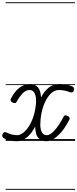

<svg xmlns="http://www.w3.org/2000/svg" viewBox="-55 -1246 684 1698"><path d="M95.5 3Q65 3 37.5 -2Q10 -7 -13 -19.5Q-23.5 -25 -29 -30.8Q-34.5 -36.5 -35.2 -43.8Q-36 -51 -32 -60.5Q-26 -74 -16.8 -76.8Q-7.5 -79.5 9.5 -71Q30.5 -60.5 53 -55.5Q75.5 -50.5 95.5 -50.5Q123.5 -50.5 152.2 -73.5Q181 -96.5 205.8 -137.8Q230.5 -179 246.2 -233.8Q262 -288.5 264 -351.5Q265 -372.5 260.2 -395.5Q255.5 -418.5 242.8 -434.2Q230 -450 206 -450Q174 -450 145.8 -421.2Q117.5 -392.5 91 -343.5Q86.5 -335.5 76.8 -334.2Q67 -333 54 -340.5Q43.5 -346.5 40 -354.5Q36.5 -362.5 40 -370.5Q106.5 -503 212 -503Q248.5 -503 276.2 -477.8Q304 -452.5 308 -384Q337 -440.5 376.8 -471.8Q416.5 -503 465 -503Q499 -503 527.5 -498.2Q556 -493.5 579 -484Q589.5 -480 594.8 -474Q600 -468 600.5 -460.5Q601 -453 597 -443.5Q591.5 -430.5 581.2 -428.8Q571 -427 553.5 -434Q512 -450 465 -450Q422.5 -450 386 -409.8Q349.5 -369.5 326.5 -301.2Q303.5 -233 301.5 -149Q300.5 -127.5 305.2 -104.5Q310 -81.5 322.8 -66Q335.5 -50.5 358 -50.5Q391 -50.5 431 -96.5Q471 -142.5 509 -216.5Q513 -225 522.8 -225.8Q532.5 -226.5 545.5 -219.5Q555.5 -214.5 559.5 -205.8Q563.5 -197 559.5 -190Q514.5 -100 459.5 -48.5Q404.5 3 352 3Q314.5 3 286 -24.8Q257.5 -52.5 256 -126.5Q224.5 -66 183.2 -31.5Q142 3 95.5 3ZM95.5 3Q65 3 37.5 -2Q10 -7 -13 -19.5Q-23.5 -25 -29 -30.8Q-34.5 -36.5 -35.2 -43.8Q-36 -51 -32 -60.5Q-26 -74 -16.8 -76.8Q-7.5 -79.5 9.5 -71Q30.5 -60.5 53 -55.5Q75.5 -50.5 95.5 -50.5Q123.5 -50.5 152.2 -73.5Q181 -96.5 205.8 -137.8Q230.5 -179 246.2 -233.8Q262 -288.5 264 -351.5Q265 -372.5 260.2 -395.5Q255.5 -418.5 242.8 -434.2Q230 -450 206 -450Q174 -450 145.8 -421.2Q117.5 -392.5 91 -343.5Q86.5 -335.5 76.8 -334.2Q67 -333 54 -340.5Q43.5 -346.5 40 -354.5Q36.5 -362.5 40 -370.5Q106.5 -503 212 -503Q248.5 -503 276.2 -477.8Q304 -452.5 308 -384Q337 -440.5 376.8 -471.8Q416.5 -503 465 -503Q499 -503 527.5 -498.2Q556 -493.5 579 -484Q589.5 -480 594.8 -474Q600 -468 600.5 -460.5Q601 -453 597 -443.5Q591.5 -430.5 581.2 -428.8Q571 -427 553.5 -434Q512 -450 465 -450Q422.5 -450 386 -409.8Q349.5 -369.5 326.5 -301.2Q303.5 -233 301.5 -149Q300.5 -127.5 305.2 -104.5Q310 -81.5 322.8 -66Q335.5 -50.5 358 -50.5Q391 -50.5 431 -96.5Q471 -142.5 509 -216.5Q513 -225 522.8 -225.8Q532.5 -226.5 545.5 -219.5Q555.5 -214.5 559.5 -205.8Q563.5 -197 559.5 -190Q514.5 -100 459.5 -48.5Q404.5 3 352 3Q314.5 3 286 -24.8Q257.5 -52.5 256 -126.5Q224.5 -66 183.2 -31.5Q142 3 95.5 3ZM-5 424.5H608.5V432.5H-5ZM-5 -16H608.5V0H-5ZM-5 -501.5H608.5V-493.5H-5ZM-5 -1226H608.5V-1218H-5Z"/></svg>

Font: Edu AU VIC WA NT Guides
Style: Regular
Weight: 400
Designer: Tina and Corey Anderson, Eben Sorkin, Mirko Velimirovic
Foundry: Google for Education
Version: Version 1.001